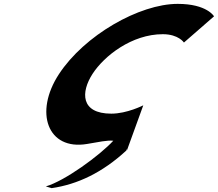

<svg xmlns="http://www.w3.org/2000/svg" viewBox="-20 -748 1130 996"><path d="M557.5 -158.4C396.9 -158.4 399 -270.6 460.1 -364.9C520.7 -458.4 663.9 -570.6 824.6 -570.6C906.2 -570.6 934.2 -527.3 934.2 -527.3L1090.3 -663.3C1090.3 -663.3 1053.9 -727.9 901.8 -727.9C702.9 -727.9 417.3 -564.7 285.6 -363.2C155.8 -164.6 227.2 33 431 -1.1C490.5 -11.1 537 -21.5 567.7 -17.9C496.4 59.1 316.6 190.5 217.7 219L247.8 228C382 208.7 511.5 147.2 635.1 33C635.8 30.1 636.5 27.4 637.1 24.7C638.3 28.5 638.5 31.4 638.3 32.5L723.3 -201.7C723.3 -201.7 639.1 -158.4 557.5 -158.4ZM638.3 32.5C638.3 32.8 638.2 32.9 638.1 33Z"/></svg>

Font: Hussar
Style: BdWodka
Weight: 700
Foundry: Cannot Into Space Fonts
Version: Version 2.00